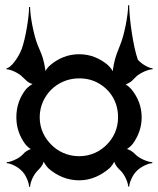

<svg xmlns="http://www.w3.org/2000/svg" viewBox="-20 -674 608 740"><path d="M526 -222C526 -264 511 -299 488 -328C483 -335 466 -350 458 -351L457 -348C464 -346 481 -356 488 -362L505 -379C520 -393 552 -407 568 -407V-411C553 -411 525 -428 511 -444V-445C494 -492 478 -601 478 -654H474C474 -616 459 -539 444 -503L430 -467C423 -448 413 -408 415 -391H418C417 -400 403 -417 395 -424C366 -448 330 -465 285 -465C240 -465 204 -448 175 -424C167 -418 153 -401 152 -393L155 -392C156 -409 147 -448 140 -465L125 -501C111 -536 96 -609 96 -647H92C92 -606 78 -525 64 -486C50 -449 20 -411 5 -411V-407C20 -407 51 -393 65 -379L81 -364C87 -357 104 -348 112 -350L111 -352C103 -351 86 -337 80 -330C57 -301 43 -265 43 -222C43 -181 56 -148 77 -119C82 -112 97 -98 105 -97L106 -100C99 -102 83 -93 76 -87L64 -75C50 -62 20 -49 6 -49V-45C20 -45 49 -31 62 -17C78 -4 92 29 92 46H96C96 31 108 1 123 -14L133 -25C141 -32 151 -50 149 -58L146 -57C148 -48 161 -30 169 -23C200 3 239 21 285 21C331 21 369 2 400 -24C408 -30 421 -48 422 -57L419 -58C418 -50 428 -33 436 -25L447 -14C461 1 474 30 474 45H478C478 31 491 1 504 -12C517 -28 550 -45 567 -45V-49C552 -49 520 -62 506 -75L493 -87C486 -93 470 -102 463 -100L464 -98C472 -99 487 -113 492 -120C512 -148 526 -181 526 -222ZM133 -222C133 -268 153 -304 178 -329C202 -352 238 -372 285 -372C305 -372 325 -369 344 -361C395 -339 435 -291 435 -222C435 -176 416 -141 391 -116C367 -92 332 -72 285 -72C238 -72 202 -92 178 -116C153 -141 133 -176 133 -222Z"/></svg>

Font: Asimov
Style: EdgeExtreme
Weight: 500
Designer: Google
Version: Version 2.000980: 2014